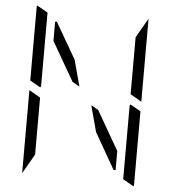

<svg xmlns="http://www.w3.org/2000/svg" viewBox="-61 -1027 939 1055"><g transform="rotate(5 408.0 -500.0)"><path d="M99 -558V-959Q99 -968 101 -972L161 -938V-928V-892V-866V-735V-548V-531L157 -525ZM659 -475 717 -442V-41Q717 -32 715 -28L655 -62V-70V-82V-108V-134V-265V-450V-469ZM161 -265V-155L99 -47V-500V-505L161 -469V-452ZM331 -571 207 -786V-892H217L332 -693L371 -548ZM717 -953V-500V-495L655 -531V-550V-735V-845ZM485 -429 609 -214V-108H598L484 -307L445 -452Z"/></g></svg>

Font: DSEG14 Modern Mini
Style: Light
Weight: 300
Designer: Keshikan(Twitter:@keshinomi_88pro)
Version: Version 0.46